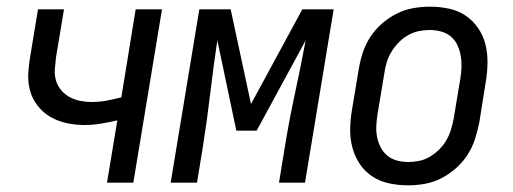

<svg xmlns="http://www.w3.org/2000/svg" viewBox="-20 -548 1540 576"><path d="M301 0 332 -187Q307 -181 282.5 -177Q258 -173 233 -173Q205 -173 178.5 -179Q152 -185 130 -198Q108 -211 92 -232Q76 -253 69.5 -278.5Q63 -304 65 -332Q67 -360 72 -387L94 -520H172L148 -376Q146 -358 144.5 -340.5Q143 -323 148 -306.5Q153 -290 163.5 -277.5Q174 -265 188.5 -257Q203 -249 220 -245.5Q237 -242 255 -242Q277 -242 299 -246Q321 -250 344 -256L387 -520H466L380 0Z M492 0 578 -520H672L733 -236L887 -520H981L895 0H817L834 -104Q847 -185 864.5 -266Q882 -347 897 -427L750 -156H689L632 -427Q620 -347 610.5 -266Q601 -185 588 -104L571 0Z M1204 8Q1175 8 1147 2Q1119 -4 1096.5 -19Q1074 -34 1059 -56.5Q1044 -79 1037 -106Q1030 -133 1030.5 -161.5Q1031 -190 1036 -219L1056 -339Q1060 -364 1068 -389Q1076 -414 1090.5 -436.5Q1105 -459 1125.5 -477Q1146 -495 1170 -507Q1194 -519 1219.5 -523.5Q1245 -528 1270 -528Q1299 -528 1327 -522Q1355 -516 1377 -501Q1399 -486 1414.5 -463.5Q1430 -441 1436.5 -414Q1443 -387 1442.5 -358.5Q1442 -330 1437 -301L1418 -181Q1413 -156 1405 -131Q1397 -106 1382.5 -83.5Q1368 -61 1347.5 -43Q1327 -25 1303.5 -13Q1280 -1 1254.5 3.5Q1229 8 1204 8ZM1205 -62Q1221 -62 1238 -65.5Q1255 -69 1270 -78Q1285 -87 1298 -100Q1311 -113 1319.5 -128Q1328 -143 1333 -159.5Q1338 -176 1341 -192L1361 -312Q1364 -330 1364.5 -347.5Q1365 -365 1362 -381.5Q1359 -398 1352 -413Q1345 -428 1332.5 -438.5Q1320 -449 1303 -453.5Q1286 -458 1269 -458Q1252 -458 1235.5 -454.5Q1219 -451 1203.5 -442Q1188 -433 1175.5 -420Q1163 -407 1154 -392Q1145 -377 1140 -360.5Q1135 -344 1133 -328L1113 -208Q1110 -190 1109 -172.5Q1108 -155 1111 -138.5Q1114 -122 1121.5 -107Q1129 -92 1141.5 -81.5Q1154 -71 1170.5 -66.5Q1187 -62 1205 -62Z"/></svg>

Font: Iosevka SS04 Oblique
Style: Regular
Weight: 400
Italic angle: -9°
Monospace: yes
Designer: Belleve Invis
Foundry: Belleve Invis
Version: Version 19.0.0; ttfautohint (v1.8.4)